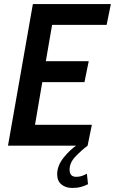

<svg xmlns="http://www.w3.org/2000/svg" viewBox="-20 -720 568 949"><path d="M434 -103 413 0H19.5L142.5 -700H528L507 -597H237.5L206.5 -417.5H418.5L397.5 -314H189L153 -103ZM363 -5 413 0Q380 25 352 54.8Q324 84.5 324 118.5Q324 154 356.5 154Q371.5 154 384.2 149.8Q397 145.5 409.5 138.5L415 190.5Q400.5 198 381.5 203.5Q362.5 209 337 209Q304.5 209 283.5 191.5Q262.5 174 262.5 141Q263 99 293.8 60Q324.5 21 363 -5Z"/></svg>

Font: Cabin Condensed SemiBold
Style: Italic
Weight: 600
Width: 3
Italic angle: -10°
Designer: Pablo Impallari
Foundry: Pablo Impallari. http://www.impallari.com Igino Marini. http://www.ikern.com
Version: Version 3.001; ttfautohint (v1.8.3)